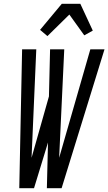

<svg xmlns="http://www.w3.org/2000/svg" viewBox="-20 -996 573 1016"><path d="M82 0 97 -735H172L147 -161L239 -486L245 -735H320L293 -161L458 -735H533L306 0H228L234 -242L160 0ZM231 -805 192 -838 307 -976H405L471 -834L426 -809L347 -919Z"/></svg>

Font: Iosevka Algr
Style: Italic
Weight: 400
Italic angle: -9°
Monospace: yes
Designer: Belleve Invis
Foundry: Belleve Invis
Version: Version 26.0.2; ttfautohint (v1.8.3)